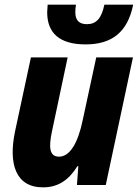

<svg xmlns="http://www.w3.org/2000/svg" viewBox="-20 -796 593 826"><path d="M348 -605C462 -605 529 -658 553 -776H429C417 -717 394 -692 354 -692C320 -692 304 -709 304 -744C304 -756 305 -763 307 -776H185C184 -763 183 -750 183 -743C183 -654 236 -605 348 -605ZM165 10C231 10 276 -22 313 -81H317L311 0H435L552 -549H394L336 -280C316 -182 281 -122 234 -122C191 -122 190 -165 203 -228L271 -549H113L45 -232C15 -90 48 10 165 10Z"/></svg>

Font: Noto Sans SemiCondensed ExtraBold
Style: Italic
Weight: 800
Width: 4
Italic angle: -12°
Designer: Monotype Design Team
Foundry: Monotype Imaging Inc.
Version: Version 2.013